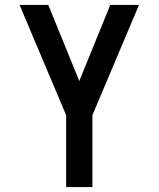

<svg xmlns="http://www.w3.org/2000/svg" viewBox="-20 -755 640 775"><path d="M247 0V-290L59 -735H175L300 -428L425 -735H541L353 -290V0Z"/></svg>

Font: Iosevka SS04 Semibold Extended
Style: Regular
Weight: 600
Width: 7
Monospace: yes
Designer: Belleve Invis
Foundry: Belleve Invis
Version: Version 19.0.0; ttfautohint (v1.8.4)